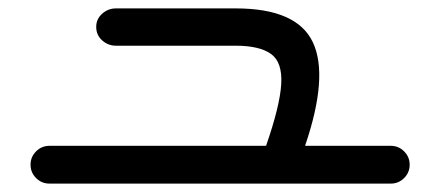

<svg xmlns="http://www.w3.org/2000/svg" viewBox="-20 -602 1040 457"><path d="M97.7 -165Q79.1 -165 65.9 -178.2Q52.7 -191.4 52.7 -210Q52.7 -228.5 65.9 -241.7Q79.1 -254.9 97.7 -254.9H613.3Q646.5 -350.6 649.4 -402.3Q652.3 -454.1 625 -473.6Q597.7 -493.2 541 -493.2H255.9Q237.3 -493.2 223.1 -505.9Q209 -518.6 209 -538.1Q209 -556.6 223.1 -569.3Q237.3 -582 255.9 -582H541Q686.5 -582 724.6 -501.5Q762.7 -420.9 706.1 -254.9H910.2Q928.7 -254.9 941.9 -241.7Q955.1 -228.5 955.1 -210Q955.1 -191.4 941.9 -178.2Q928.7 -165 910.2 -165Z"/></svg>

Font: KTXP_ComRound
Style: Medium
Weight: 500
Version: Version 1.01;May 16, 2022;FontCreator 13.0.0.2683 64-bit